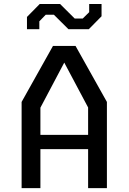

<svg xmlns="http://www.w3.org/2000/svg" viewBox="-20 -966 660 986"><path d="M91 0H187.5V-200H432.5V0H529V-442.5L368 -730H252L91 -442.5ZM288.5 -945.5H184L118.5 -879V-816H182V-856.5L215 -890.5H256.5L331.5 -816H436L501.5 -882.5V-945.5H438V-903.5L405 -871H363.5ZM187.5 -273.5V-413L310 -644.5L432.5 -414V-273.5Z"/></svg>

Font: Monaspace Krypton
Style: Regular
Weight: 400
Designer: Riley Cran & the Lettermatic Team
Foundry: Lettermatic
Version: Version 1.200 (Monaspace Krypton)